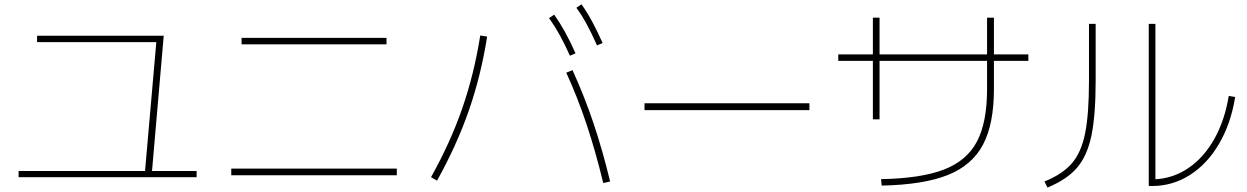

<svg xmlns="http://www.w3.org/2000/svg" viewBox="-20 -838 5665 872"><path d="M64.5 -61.5H638.7L689.9 -646.5H148.4V-675.8H723.6L670.4 -61.5H873V-33.2H64.5Z M1030.3 -72.3H1782.2V-42H1030.3ZM1077.1 -666H1735.4V-636.7H1077.1Z M2551.8 -507.8 2580.1 -519.5Q2633.3 -403.3 2674.8 -280.3Q2716.3 -157.2 2751 -13.7L2719.7 -6.8Q2684.6 -151.9 2644 -273.4Q2603.5 -395 2551.8 -507.8ZM2161.1 -676.8 2192.4 -671.9Q2164.6 -495.1 2109.4 -336.4Q2054.2 -177.7 1964.8 -17.6L1937.5 -33.2Q2025.4 -190.4 2079.3 -345.7Q2133.3 -501 2161.1 -676.8ZM2473.6 -755.9 2497.1 -771.5Q2524.9 -731.4 2548.1 -689.2Q2571.3 -647 2593.8 -595.7L2568.4 -585Q2544.4 -638.2 2522 -679Q2499.5 -719.7 2473.6 -755.9ZM2597.7 -802.7 2621.1 -818.4Q2648.4 -779.3 2670.9 -737.3Q2693.4 -695.3 2716.8 -642.6L2691.4 -631.8Q2667 -687 2645 -727.5Q2623 -768.1 2597.7 -802.7Z M2907.2 -369.1H3656.2V-337.9H2907.2Z M4462.9 -433.6V-561.5H3974.6V-295.9H3944.3V-561.5H3787.1V-590.8H3944.3V-757.8H3974.6V-590.8H4462.9V-757.8H4494.1V-590.8H4650.4V-561.5H4494.1V-433.6Q4494.1 -274.4 4444.3 -180.7Q4394.5 -86.9 4284.2 -43Q4173.8 1 3984.4 4.9L3981.4 -24.4Q4163.6 -27.8 4267.6 -68.1Q4371.6 -108.4 4417.2 -195.6Q4462.9 -282.7 4462.9 -433.6Z M5197.3 -729.5H5227.5V-23.9Q5310.1 -28.3 5379.4 -76.2Q5448.7 -124 5495.6 -208Q5542.5 -292 5560.5 -402.3L5589.8 -397.5Q5570.3 -276.9 5516.8 -185.3Q5463.4 -93.8 5384.5 -43.5Q5305.7 6.8 5211.9 6.8H5197.3ZM4925.8 -472.7V-729.5H4956.1V-472.7Q4956.1 -314 4936.8 -221.7Q4917.5 -129.4 4871.1 -75.7Q4824.7 -22 4737.3 13.7L4723.6 -13.7Q4805.7 -46.9 4848.4 -96.7Q4891.1 -146.5 4908.4 -233.2Q4925.8 -319.8 4925.8 -472.7Z"/></svg>

Font: Pretendard JP Thin
Style: Regular
Weight: 100
Designer: Base glyphs from Inter by Rasmus Andersson; Hangeul glyphs from Noto Sans CJK(Source Han Sans) by Jang Soo-young and Kan
Foundry: Kil Hyung-jin
Version: Version 1.309